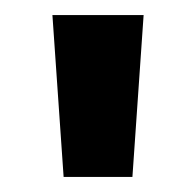

<svg xmlns="http://www.w3.org/2000/svg" viewBox="-20 -718 257 252"><path d="M168.5 -698.2 153.8 -485.8H63.5L48.8 -698.2Z"/></svg>

Font: SansationBold
Style: Bold
Weight: 700
Designer: Bernd Montag
Version: Version 1.301